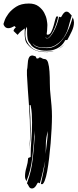

<svg xmlns="http://www.w3.org/2000/svg" viewBox="-82 -1054 440 1090"><path d="M74 -22Q95 -79 103 -145.5Q111 -212 115 -279Q115 -289 114 -298Q114 -306 114 -313Q111 -239 102 -165Q94 -89 68 -25Q64 -33 62 -39Q60 -45 60 -53Q60 -77 68 -103Q76 -129 78 -157L92 -163Q92 -212 96 -260.5Q100 -309 100 -358Q100 -383 98.5 -407Q97 -431 92 -457H86Q92 -386 92 -321Q92 -288 90 -258Q88 -230 83 -201Q86 -223 87 -243Q89 -266 89 -292Q89 -373 82.5 -456.5Q76 -540 71 -628V-656Q74 -668 74.5 -682Q75 -696 77 -709Q79 -722 84.5 -730.5Q90 -739 103 -739L120 -734L126 -722H135Q139 -728 144 -728Q150 -728 156 -723.5Q162 -719 170 -719Q185 -719 191 -698.5Q197 -678 199 -647.5Q201 -617 201 -580.5Q201 -544 205 -512Q208 -483 210.5 -453.5Q213 -424 213 -394Q213 -364 211 -324Q209 -284 205.5 -241.5Q202 -199 197 -157Q192 -115 186 -82Q180 -49 172 -28.5Q164 -8 156 -8Q154 -8 150 -10Q157 -42 163.5 -74Q170 -106 175 -141Q168 -109 160.5 -75.5Q153 -42 144 -13Q140 -17 134 -17Q132 -17 129.5 -12Q127 -7 123 -0.5Q119 6 113 11Q107 16 100 16Q93 16 89 13Q85 10 82.5 5.5Q80 1 77.5 -4Q75 -9 71 -13ZM190 -310Q184 -290 181.5 -273.5Q179 -257 178.5 -242Q178 -227 178 -211Q178 -197 177 -180Q181 -214 184 -242Q188 -272 190 -310ZM83 -197Q83 -199 83 -201Q83 -199 83 -197ZM331 -956Q338 -940 338 -927Q338 -903 325.5 -876.5Q313 -850 300 -827L288 -826Q284 -817 276 -806.5Q268 -796 255.5 -787Q243 -778 225 -772Q207 -766 183 -766Q149 -766 127.5 -775Q106 -784 95 -797L90 -805Q77 -818 74.5 -835.5Q72 -853 72 -864V-886Q72 -897 71 -902Q66 -894 64 -885.5Q62 -877 62 -855Q62 -845 65.5 -832Q69 -819 81 -801L88 -793Q105 -773 129 -766.5Q153 -760 184 -760Q195 -760 206 -762Q217 -764 224 -765Q216 -762 207 -760.5Q198 -759 187 -758Q165 -758 149 -760.5Q133 -763 121 -767.5Q109 -772 100 -778.5Q91 -785 82 -794L77 -800Q64 -813 61 -831Q58 -849 58 -861Q58 -871 58.5 -878.5Q59 -886 59 -893Q47 -885 37 -876.5Q27 -868 18 -856L-5 -878Q-5 -887 8 -899L0 -906Q-9 -901 -17.5 -897.5Q-26 -894 -34 -894Q-47 -894 -54.5 -902.5Q-62 -911 -62 -919L-56 -937Q-50 -955 -34 -976.5Q-18 -998 10 -1016Q38 -1034 82 -1034Q116 -1034 137 -1018Q158 -1002 169 -981.5Q180 -961 183.5 -941Q187 -921 187 -912Q187 -897 185.5 -882.5Q184 -868 183 -861Q183 -857 188 -857Q201 -857 209 -873Q217 -889 222.5 -908.5Q228 -928 232 -944.5Q236 -961 241 -961L248 -960Q245 -941 238 -919.5Q231 -898 221.5 -879.5Q212 -861 202 -848.5Q192 -836 184 -836L175 -845Q176 -842 179 -838.5Q182 -835 184 -835Q193 -835 203 -846.5Q213 -858 223 -876Q233 -894 241 -916Q249 -938 253 -959L264 -956Q265 -956 267.5 -961Q270 -966 274 -972Q278 -978 283.5 -983Q289 -988 295 -988Q304 -988 311 -981Q318 -974 325 -966Q317 -941 312.5 -922Q308 -903 299 -877Q296 -872 289 -857Q282 -842 268 -826Q254 -810 232.5 -797Q211 -784 180 -784Q155 -784 137.5 -787.5Q120 -791 108 -803L102 -810Q113 -789 137.5 -785Q162 -781 185 -781Q212 -781 234 -794.5Q256 -808 272.5 -829Q289 -850 300.5 -874Q312 -898 319 -919ZM250 -775Q262 -785 272 -792Q282 -799 288 -807Q275 -790 250 -775Z"/></svg>

Font: Finger Paint
Style: Regular
Weight: 400
Designer: Ralph du Carrois
Foundry: Ralph du Carrois
Version: Version 1.002